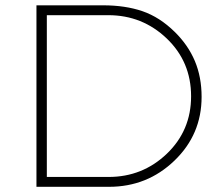

<svg xmlns="http://www.w3.org/2000/svg" viewBox="-20 -720 844 740"><path d="M400 0H120.5V-699.5H377.5Q463 -699.5 529.2 -676.8Q595.5 -654 653.5 -597Q705 -546.5 731 -484.8Q757 -423 757 -346.5Q757 -201.5 652.2 -100.8Q547.5 0 400 0ZM398.5 -38Q529.5 -38 623 -127.5Q716.5 -217 716.5 -349Q716.5 -482 622.5 -571.8Q528.5 -661.5 397.5 -661.5H160.5V-38Z"/></svg>

Font: Argentum Novus ExtraLight
Style: Regular
Weight: 250
Designer: Julieta Ulanovsky (font) & Cristiano Sobral (main changes)
Foundry: Julieta Ulanovsky (font) & Cristiano Sobral (main changes)
Version: Version 3.00;November 27, 2020;FontCreator 13.0.0.2655 64-bi